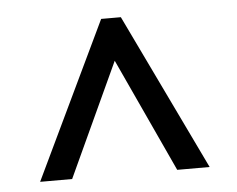

<svg xmlns="http://www.w3.org/2000/svg" viewBox="-37 -756 575 466"><g transform="rotate(-5 250.0 -522.5)"><path d="M43 -332H121L249 -609L377 -332H456L273 -713H225Z"/></g></svg>

Font: Noto Sans Mono ExtraCondensed
Style: Regular
Weight: 400
Width: 2
Designer: Monotype Design Team
Foundry: Monotype Imaging Inc.
Version: Version 2.014